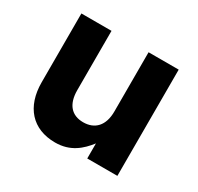

<svg xmlns="http://www.w3.org/2000/svg" viewBox="-122 -682 867 839"><g transform="rotate(30 311.5 -263.0)"><path d="M246 10C323 10 368 -31 403 -76V0H555V-536H403V-237C403 -165 366 -128 308 -128C250 -128 216 -165 216 -237V-536H64V-189C64 -66 131 10 246 10Z"/></g></svg>

Font: Mission
Style: Bold
Weight: 700
Version: Version 1.000;FEAKit 1.0